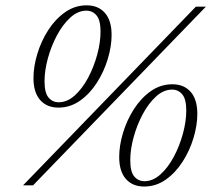

<svg xmlns="http://www.w3.org/2000/svg" viewBox="-20 -695 792 720"><path d="M66.5 0 714.5 -670H752L104 0ZM305 -675Q348.5 -675 373.5 -646.5Q398.5 -618 398.5 -564Q398.5 -521.5 384.2 -474Q370 -426.5 343.5 -385Q317 -343.5 280.2 -317.5Q243.5 -291.5 199 -291.5Q155.5 -291.5 130.5 -320Q105.5 -348.5 105.5 -402.5Q105.5 -445 119.8 -492.5Q134 -540 160.5 -581.5Q187 -623 223.8 -649Q260.5 -675 305 -675ZM200.5 -311.5Q232 -311.5 260.5 -337.2Q289 -363 310.5 -403.5Q332 -444 344.5 -490Q357 -536 357 -576.5Q357 -619.5 342 -637.2Q327 -655 304 -655Q272 -655 243.8 -629.2Q215.5 -603.5 193.8 -562.8Q172 -522 159.5 -476.2Q147 -430.5 147 -390Q147 -347 162 -329.2Q177 -311.5 200.5 -311.5ZM626.5 -379Q670 -379 695 -350.5Q720 -322 720 -268Q720 -225.5 705.8 -178Q691.5 -130.5 665 -89Q638.5 -47.5 601.8 -21.5Q565 4.5 520.5 4.5Q477 4.5 452 -24Q427 -52.5 427 -106.5Q427 -149 441.2 -196.5Q455.5 -244 482 -285.5Q508.5 -327 545.2 -353Q582 -379 626.5 -379ZM522 -15.5Q553.5 -15.5 582 -41.2Q610.5 -67 632 -107.5Q653.5 -148 666 -194Q678.5 -240 678.5 -280.5Q678.5 -323.5 663.5 -341.2Q648.5 -359 625.5 -359Q593.5 -359 565.2 -333.2Q537 -307.5 515.2 -266.8Q493.5 -226 481 -180.2Q468.5 -134.5 468.5 -94Q468.5 -51 483.5 -33.2Q498.5 -15.5 522 -15.5Z"/></svg>

Font: Newsreader Text Light
Style: Italic
Weight: 300
Italic angle: -17°
Designer: Hugues Gentile
Foundry: Production Type
Version: Version 1.001